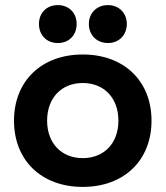

<svg xmlns="http://www.w3.org/2000/svg" viewBox="-20 -724 650 754"><path d="M305 -510C143 -510 35 -406 35 -250C35 -94 143 10 305 10C467 10 575 -94 575 -250C575 -406 467 -510 305 -510ZM305 -103C221 -103 165 -162 165 -250C165 -339 221 -398 305 -398C389 -398 445 -339 445 -250C445 -162 389 -103 305 -103ZM207 -704C163 -704 133 -673 133 -630C133 -586 163 -555 207 -555C251 -555 281 -586 281 -630C281 -673 251 -704 207 -704ZM404 -704C360 -704 329 -673 329 -630C329 -586 360 -555 404 -555C447 -555 478 -586 478 -630C478 -673 447 -704 404 -704Z"/></svg>

Font: Gully SemiBold
Style: Regular
Weight: 600
Designer: jaikishan Patel
Foundry: MagicType
Version: Version 1.000;Glyphs 3.2 (3242)